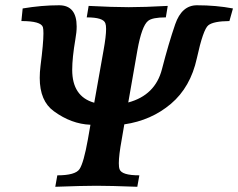

<svg xmlns="http://www.w3.org/2000/svg" viewBox="-20 -716 913 736"><path d="M506.3 0Q402.8 -3.9 349.6 -3.9Q298.3 -3.9 191.9 0L199.7 -43.9Q269 -43.9 284.9 -67.9Q300.8 -91.8 316.9 -181.6L326.7 -237.8H326.2Q253.4 -240.7 186.5 -289.6Q132.3 -328.6 132.3 -417.5Q132.3 -439 135.3 -463.4Q146.5 -550.3 146.5 -587.9Q146.5 -604.5 144.5 -611.8Q137.2 -635.3 62 -635.3L66.9 -683.6Q139.2 -695.8 206.5 -695.8Q273.9 -695.8 273.9 -614.3Q273.9 -592.8 269 -565.9Q256.8 -494.6 256.8 -448.2Q256.8 -346.2 340.8 -322.3H341.3L377 -523.4Q386.7 -577.1 386.7 -605Q386.7 -619.6 383.8 -627Q376 -649.4 312.5 -649.4L319.8 -693.4Q413.1 -688.5 473.6 -688.5Q533.2 -688.5 623 -693.4L615.7 -649.4Q563.5 -649.4 547.4 -635.7Q523.4 -616.2 506.8 -523.9L471.7 -323.2Q575.2 -351.1 600.8 -450.7Q626.5 -550.3 651.6 -623Q676.8 -695.8 734.9 -695.8Q808.6 -695.8 873 -683.6L859.4 -635.3Q798.3 -634.8 778.6 -619.1Q758.8 -603.5 734.6 -492.7Q710.4 -381.8 635.3 -318.1Q560.1 -254.4 456.5 -239.3L446.3 -179.7Q435.5 -120.6 435.5 -90.3Q435.5 -74.7 438.5 -66.9Q446.8 -43.9 514.2 -43.9Z"/></svg>

Font: Kelvinch
Style: Bold Italic
Weight: 700
Italic angle: -10°
Designer: Paul James Miller
Foundry: High-Logic / Made with FontCreator
Version: Version 3.30 September 23, 2016